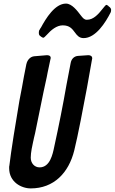

<svg xmlns="http://www.w3.org/2000/svg" viewBox="-20 -1029 638 1068"><path d="M583 -996C577 -1000 574 -1002 572 -1002C570 -1002 568 -1000 564 -996L554 -984C528 -951 501 -919 463 -919C448 -919 440 -930 429 -944C410 -969 380 -1009 347 -1009C285 -1009 235 -926 208 -876C207 -875 206 -873 205 -872L200 -863C199 -862 198 -861 197 -859L198 -860C197 -857 196 -853 196 -847V-845C196 -841 197 -835 201 -831L210 -824C215 -821 218 -819 221 -819C223 -819 226 -821 230 -825L240 -835C264 -862 295 -888 329 -888C368 -888 382 -868 397 -848C408 -833 420 -817 445 -817C512 -817 567 -903 596 -961C597 -964 598 -968 598 -973V-974C598 -978 597 -986 583 -995ZM113 -603C107 -569 99 -524 88 -469C69 -359 40 -179 32 -107C32 -106 31 -104 31 -102V-93C31 -17 98 19 151 19C279 19 362 -67 393 -192C413 -272 445 -440 464 -542C473 -593 482 -644 491 -694C492 -699 493 -702 493 -704C493 -718 482 -722 471 -722L413 -718C392 -716 377 -701 373 -678C370 -663 367 -647 364 -631C359 -606 355 -582 350 -558C330 -443 307 -328 282 -214C273 -170 258 -98 200 -98C172 -98 151 -121 151 -152C151 -181 160 -221 165 -244V-243C167 -255 171 -270 175 -287L222 -517C228 -544 234 -571 240 -600L245 -626C250 -649 255 -673 260 -697C261 -701 262 -704 262 -707C262 -719 251 -722 241 -722C229 -721 182 -717 170 -716C149 -714 132 -696 127 -673V-674Z"/></svg>

Font: Bangerz
Style: Regular
Weight: 400
Designer: vernon adams
Foundry: Vernon Adams
Version: Version 2.10;December 28, 2023;FontCreator 13.0.0.2683 64-bi